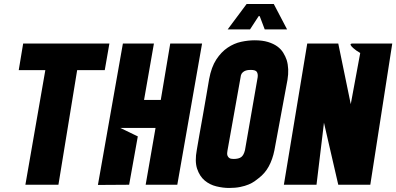

<svg xmlns="http://www.w3.org/2000/svg" viewBox="-20 -917 1967 953"><path d="M500 -569H363L270 0H106L205 -569H73L95 -701H523L500 -569Z M744 -701 695 -421H778L825 -701H983L860 0H703L752 -282H577L664 -240L621 0L466 1L590 -701Z M1244 -717Q1283 -717 1310.5 -708.5Q1338 -700 1356.5 -686.5Q1375 -673 1386 -655Q1397 -637 1403 -619Q1416 -576 1407 -521L1342 -171Q1333 -126 1314 -91Q1295 -56 1263 -32Q1256 -26 1244 -17.5Q1232 -9 1214.5 -1.5Q1197 6 1172.5 11Q1148 16 1117 16Q1087 16 1054 8Q1021 0 996 -21Q971 -42 958.5 -79Q946 -116 957 -174Q961 -200 969.5 -246.5Q978 -293 987 -344.5Q996 -396 1004.5 -445Q1013 -494 1018 -524Q1029 -584 1053.5 -621.5Q1078 -659 1110 -680.5Q1142 -702 1177 -709.5Q1212 -717 1244 -717ZM1259 -534Q1261 -551 1254.5 -560.5Q1248 -570 1225 -570Q1221 -570 1214 -569.5Q1207 -569 1199.5 -566.5Q1192 -564 1185.5 -558.5Q1179 -553 1176 -544L1109 -169Q1108 -164 1107.5 -157Q1107 -150 1109.5 -143.5Q1112 -137 1118.5 -132.5Q1125 -128 1139 -128Q1165 -128 1177.5 -137.5Q1190 -147 1196 -172ZM1110 -771 1204 -897H1212H1331H1339L1405 -771H1388H1304H1294L1269 -837H1264L1221 -771H1212H1127Z M1927 -701 1818 0H1659L1588 -308L1581 -249L1551 0H1389L1505 -701H1659L1721 -400L1768 -654Q1747 -666 1735 -677Q1724 -686 1720.5 -693.5Q1717 -701 1731 -701Z"/></svg>

Font: Relentless
Style: Condensed Bold Italic
Weight: 700
Width: 3
Italic angle: -7°
Designer: Sparks studio
Foundry: Sparks Studio
Version: Version 1.101